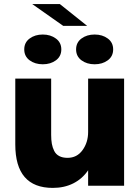

<svg xmlns="http://www.w3.org/2000/svg" viewBox="-20 -920 685 951"><path d="M411.6 -792H293L139.6 -899.9H276.4ZM191.9 -749Q230 -749 256.8 -729.2Q283.7 -709.5 283.7 -675.3Q283.7 -641.1 257.1 -621.3Q230.5 -601.6 191.9 -601.6Q153.3 -601.6 126.7 -621.3Q100.1 -641.1 100.1 -675.3Q100.1 -709.5 126.7 -729.2Q153.3 -749 191.9 -749ZM513.9 -621.3Q487.3 -601.6 448.7 -601.6Q410.2 -601.6 383.5 -621.3Q356.9 -641.1 356.9 -675.3Q356.9 -709.5 383.5 -729.2Q410.2 -749 448.7 -749Q487.3 -749 513.9 -729.2Q540.5 -709.5 540.5 -675.3Q540.5 -641.1 513.9 -621.3ZM241.7 10.7Q55.7 10.7 55.7 -204.6V-530.8H233.4V-252Q233.4 -226.6 236.8 -207.8Q240.2 -189 248.5 -172.4Q256.8 -155.8 273.4 -147Q290 -138.2 314.5 -138.2Q361.3 -138.2 388.9 -176.5Q416.5 -214.8 416.5 -266.1V-530.8H594.7V0H416.5V-76.7Q388.2 -34.7 343.5 -12Q298.8 10.7 241.7 10.7Z"/></svg>

Font: Epilogue ExtraBold
Style: Regular
Weight: 800
Designer: Tyler Finck
Foundry: Etcetera Type Co
Version: Version 2.112